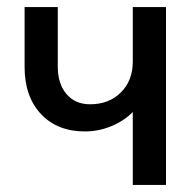

<svg xmlns="http://www.w3.org/2000/svg" viewBox="-20 -525 543 545"><path d="M451.2 -504.9V0H356.9V-207Q332 -181.6 295.7 -166.7Q259.3 -151.9 221.2 -151.9Q142.6 -151.9 96.2 -201.4Q49.8 -251 49.8 -335V-504.9H144V-335.9Q144 -287.1 168.7 -258.1Q193.4 -229 235.8 -229Q289.6 -229 323.2 -262.7Q356.9 -296.4 356.9 -350.1V-504.9Z"/></svg>

Font: LT Superior Med
Style: Regular
Weight: 500
Designer: Daniel Lyons
Foundry: LyonsType
Version: Version 1.000